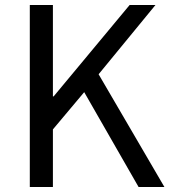

<svg xmlns="http://www.w3.org/2000/svg" viewBox="-20 -753 686 773"><path d="M100 0H193V-232L319 -382L538 0H642L377 -454L606 -733H502L196 -365H193V-733H100Z"/></svg>

Font: Noto Sans T Chinese Regular
Style: Regular
Weight: 400
Designer: Ryoko NISHIZUKA (kana & ideographs); Paul D. Hunt (Latin, Greek & Cyrillic); Wenlong ZHANG (bopomofo); Sandoll Communica
Foundry: Adobe Systems Incorporated
Version: Version 1.000;PS 1;hotconv 1.0.78;makeotf.lib2.5.61930